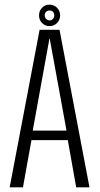

<svg xmlns="http://www.w3.org/2000/svg" viewBox="-20 -804 428 824"><path d="M21.5 0H78.5L115 -202.5H271L307 0H364L235.5 -676H150ZM120.5 -243.5 192 -637.5H193.5L265.5 -243.5ZM192.5 -692Q212 -692 225 -705.5Q238 -719 238 -738Q238 -757 225 -770.5Q212 -784 192.5 -784Q173 -784 160.2 -770.5Q147.5 -757 147.5 -738Q147.5 -718.5 160.5 -705.2Q173.5 -692 192.5 -692ZM192.5 -716.5Q184.5 -716.5 178.2 -722.8Q172 -729 172 -738Q172 -748 178.2 -753.5Q184.5 -759 192.5 -759Q201.5 -759 207.2 -753.5Q213 -748 213 -738Q213 -729 207.2 -722.8Q201.5 -716.5 192.5 -716.5Z"/></svg>

Font: Anybody Condensed Light
Style: Regular
Weight: 300
Width: 3
Designer: Tyler Finck
Foundry: Etcetera Type Company
Version: Version 1.113;gftools[0.9.25]